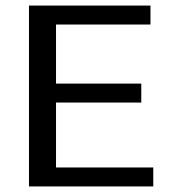

<svg xmlns="http://www.w3.org/2000/svg" viewBox="-20 -669 620 689"><path d="M530 0V-68H181V-301H487V-369H181V-581H520V-649H84V0Z"/></svg>

Font: Gamestation Text
Style: Bold
Weight: 400
Designer: Jonas Hecksher
Foundry: Jonas Hecksher, Playtypeª, e-types AS
Version: Version 1.003